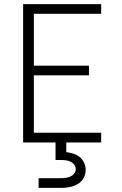

<svg xmlns="http://www.w3.org/2000/svg" viewBox="-20 -690 590 930"><path d="M92 0V-670H470V-623H144V-372H411V-325H144V-47H470V0ZM167 220V173H275Q287 173 298.5 171.5Q310 170 321 165Q332 160 339.5 150.5Q347 141 347 129Q347 117 339.5 107.5Q332 98 321.5 93Q311 88 299 86.5Q287 85 275 85H249V0H301V47Q319 49 336 54.5Q353 60 366.5 71Q380 82 387.5 98.5Q395 115 395 133Q395 147 390.5 160.5Q386 174 377 184.5Q368 195 355.5 202Q343 209 330 213Q317 217 303 218.5Q289 220 275 220Z"/></svg>

Font: Lode Dark
Style: Regular
Weight: 400
Monospace: yes
Designer: Belleve Invis
Foundry: Belleve Invis
Version: Version 29.2.0; ttfautohint (v1.8.3)